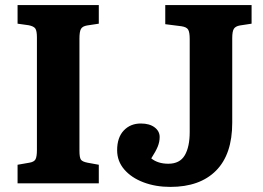

<svg xmlns="http://www.w3.org/2000/svg" viewBox="-20 -720 1033 754"><path d="M49 0V-73L95 -81Q114 -84 119.5 -94.5Q125 -105 125 -131V-573Q125 -598 119 -607.5Q113 -617 92 -621L49 -627V-700H368V-627L322 -620Q304 -617 298 -606.5Q292 -596 292 -569V-128Q292 -102 297.5 -93.5Q303 -85 324 -81L368 -73V0ZM649 14Q591 14 543.5 -4Q496 -22 468 -54.5Q440 -87 440 -130Q440 -180 466 -207.5Q492 -235 533 -235Q567 -235 587 -220Q607 -205 607 -182Q607 -163 599.5 -144.5Q592 -126 574 -98Q600 -77 641 -77Q686 -77 705.5 -110Q725 -143 725 -202V-567Q725 -593 719 -603.5Q713 -614 692 -617L629 -625V-700H968V-627L922 -620Q905 -617 898.5 -607Q892 -597 892 -570V-238Q892 -114 828.5 -50Q765 14 649 14Z"/></svg>

Font: Literata
Style: Bold
Weight: 700
Designer: Latin by Veronika Burian and Jose Scaglione. Greek by Irene Vlachou. Cyrillic by Vera Evstafieva.
Foundry: TypeTogether
Version: Version 3.103; ttfautohint (v1.8.4.7-5d5b);gftools[0.9.29]